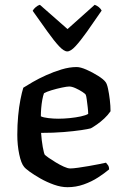

<svg xmlns="http://www.w3.org/2000/svg" viewBox="-20 -779 510 799"><path d="M261 0Q234 0 204.5 -10.5Q175 -21 148.5 -36Q122 -51 103.5 -64.5Q85 -78 80 -85Q68 -99 60 -137Q52 -175 52 -218Q52 -259 55.5 -296.5Q59 -334 65 -364.5Q71 -395 77 -414Q91 -423 116 -437.5Q141 -452 172 -466Q203 -480 236 -490Q269 -500 299 -500Q315 -500 340 -489Q365 -478 388 -463.5Q411 -449 419 -438Q425 -431 429.5 -410Q434 -389 437 -363.5Q440 -338 440 -316Q429 -300 414 -286Q399 -272 384 -261.5Q369 -251 358 -245Q348 -242 318 -237.5Q288 -233 245 -229.5Q202 -226 151 -226Q153 -195 158 -167Q163 -139 167 -134Q170 -131 183 -122Q196 -113 212.5 -103Q229 -93 245.5 -85.5Q262 -78 272 -78Q284 -78 305 -81Q326 -84 349.5 -88Q373 -92 392.5 -96Q412 -100 421 -102Q425 -98 429.5 -91.5Q434 -85 434 -74Q415 -58 388 -40.5Q361 -23 328.5 -11.5Q296 0 261 0ZM222 -285Q245 -285 270 -287.5Q295 -290 316 -294.5Q337 -299 347 -305Q347 -316 345 -333Q343 -350 341 -365Q339 -380 337 -384Q336 -388 323 -396.5Q310 -405 294.5 -412Q279 -419 268 -419Q259 -419 237.5 -414.5Q216 -410 194.5 -403.5Q173 -397 163 -391Q159 -380 156 -363.5Q153 -347 151.5 -329Q150 -311 150 -295Q160 -290 181.5 -287.5Q203 -285 222 -285ZM260 -565Q246 -565 225.5 -587Q205 -609 177.5 -647.5Q150 -686 116 -734Q120 -742 129 -749.5Q138 -757 146 -759L261 -658L374 -759Q383 -756 391 -749.5Q399 -743 403 -735Q369 -685 341.5 -646.5Q314 -608 294 -586.5Q274 -565 260 -565Z"/></svg>

Font: Texturina Medium 12pt Medium
Style: Regular
Weight: 500
Version: Version 1.002